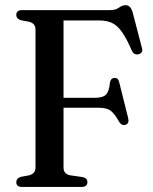

<svg xmlns="http://www.w3.org/2000/svg" viewBox="-20 -740 605 760"><path d="M417 -700Q438 -700 451 -709.8Q464 -719.5 477 -719.5Q497 -719.5 505 -691.5L542 -549.5Q545 -539.5 540.5 -533Q536 -526.5 527 -525Q509.5 -521.5 501 -541.5Q479.5 -591 460.8 -616.2Q442 -641.5 421.2 -650.2Q400.5 -659 373 -659H231.5V-353H356.5Q387.5 -353 399.8 -365.8Q412 -378.5 415 -412Q418 -430.5 432 -431.5Q448 -433 452 -414L487.5 -272Q492.5 -251 476.5 -246Q461.5 -241.5 451.5 -258Q433.5 -290 418 -301.8Q402.5 -313.5 371.5 -313.5H231.5V-76.5Q231.5 -51 258.5 -46L307.5 -39Q326 -35 326 -19Q326 0 302.5 0H68Q44.5 0 44.5 -19Q44.5 -34 62.5 -40L95 -46Q120.5 -53 120.5 -76V-624Q120.5 -647 95 -654L62.5 -660Q44.5 -666 44.5 -681Q44.5 -700 68 -700Z"/></svg>

Font: Fraunces 72pt Soft
Style: Regular
Weight: 400
Version: Version 1.000;[b76b70a41]